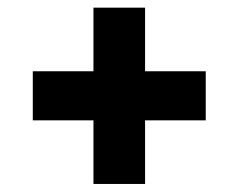

<svg xmlns="http://www.w3.org/2000/svg" viewBox="-20 -624 608 489"><path d="M218 -155.5V-317.5H63.5V-442.5H218V-604.5H349.5V-442.5H504V-317.5H349.5V-155.5Z"/></svg>

Font: Encode Sans SemiExpanded SemiExpanded
Style: Bold
Weight: 700
Width: 6
Designer: Multiple Designers
Foundry: Impallari Type
Version: Version 3.000; ttfautohint (v1.8.3) -l 8 -r 50 -G 200 -x 14 